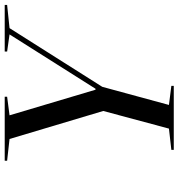

<svg xmlns="http://www.w3.org/2000/svg" viewBox="8 -748 740 795"><g transform="rotate(-90 377.5 -350.0)"><path d="M155 0H420V-10L341 -20L416 -296L659 -680L755 -690V-700H562V-690L633 -680L408 -324H404L298 -680L375 -690V-700H110V-690L200 -680L316 -292L243 -20L155 -10Z"/></g></svg>

Font: Mazius Display Extra italic
Style: Regular
Weight: 400
Italic angle: -17°
Designer: Alberto Casagrande & Collletttivo
Foundry: Collletttivo
Version: Version 2.000;Glyphs 3.2 (3217)